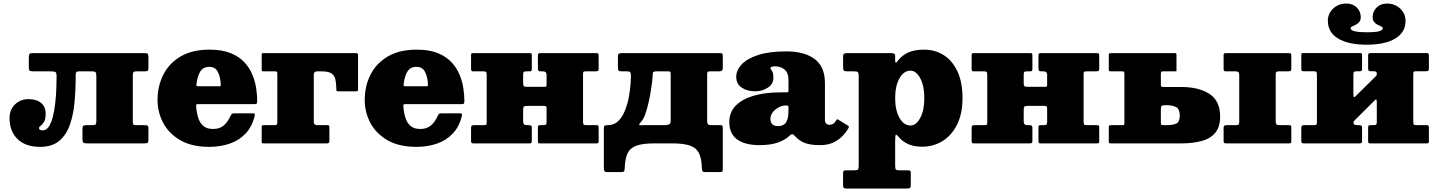

<svg xmlns="http://www.w3.org/2000/svg" viewBox="-20 -826 8276 1106"><path d="M35 -145Q35 -195.5 67 -225.2Q99 -255 144 -255Q190.5 -255 216.8 -233Q243 -211 243 -171Q243 -138.5 233.5 -123.5Q224 -108.5 214.5 -102Q205 -95.5 205 -89Q205 -80 211.2 -77.5Q217.5 -75 226 -75Q247.5 -75 262 -97.5Q276.5 -120 285.2 -156.5Q294 -193 298.5 -235Q303 -277 304.5 -317Q306 -357 306 -386Q306 -407 299.2 -411Q292.5 -415 271.5 -415H175Q158.5 -415 152.2 -418.2Q146 -421.5 146 -439V-491Q146 -509.5 149.2 -514.8Q152.5 -520 171 -520H812Q829.5 -520 832.2 -514.8Q835 -509.5 835 -492V-440Q835 -424.5 832 -419.8Q829 -415 813 -415H771Q754 -415 749.5 -411.2Q745 -407.5 745 -391V-124Q745 -111.5 749 -108.2Q753 -105 765 -105H811Q823.5 -105 829.2 -102.8Q835 -100.5 835 -88V-25Q835 -8 830.8 -4Q826.5 0 810 0H483Q466 0 460.5 -4Q455 -8 455 -26V-81Q455 -98.5 460 -101.8Q465 -105 482 -105H507Q524.5 -105 529.8 -108.2Q535 -111.5 535 -129V-383Q535 -403.5 531 -409.2Q527 -415 506 -415H435Q422 -415 419 -409.5Q416 -404 416 -390.5Q416 -308.5 409 -234.5Q402 -160.5 381 -103.2Q360 -46 319.2 -13Q278.5 20 211 20Q127 20 81 -25Q35 -70 35 -145Z M887.5 -250Q887.5 -330 920.8 -395.8Q954 -461.5 1020.5 -500.8Q1087 -540 1187.5 -540Q1259.5 -540 1308.5 -520Q1357.5 -500 1387.8 -467.2Q1418 -434.5 1434 -395.2Q1450 -356 1455.8 -316.8Q1461.5 -277.5 1461.5 -245Q1461.5 -233.5 1458.8 -229.8Q1456 -226 1444.5 -226H1121.5Q1111 -226 1110.2 -223.2Q1109.5 -220.5 1110 -211Q1113 -175.5 1122.2 -146.5Q1131.5 -117.5 1151.8 -100.2Q1172 -83 1207.5 -83Q1244.5 -83 1268 -102.5Q1291.5 -122 1309.5 -161Q1312 -166.5 1315.2 -169.8Q1318.5 -173 1327.5 -173H1433.5Q1444 -173 1446.8 -170.8Q1449.5 -168.5 1447.5 -160Q1432.5 -96.5 1394.8 -56.8Q1357 -17 1303 1.5Q1249 20 1185.5 20Q1085 20 1018.8 -18.2Q952.5 -56.5 920 -118.2Q887.5 -180 887.5 -250ZM1125.5 -329H1238.5Q1249 -329 1250.8 -330.8Q1252.5 -332.5 1251.5 -342.5Q1249.5 -384 1234.5 -412.5Q1219.5 -441 1186.5 -441Q1150.5 -441 1134.2 -415Q1118 -389 1112.5 -347.5Q1111 -336.5 1111.8 -332.8Q1112.5 -329 1125.5 -329Z M1563 -415H1499.5Q1492.5 -415 1490 -416.8Q1487.5 -418.5 1487.5 -426V-510.5Q1487.5 -520 1495 -520H2030.5Q2038.5 -520 2040.5 -517Q2042.5 -514 2042.5 -505.5V-310Q2042.5 -303 2039 -301.5Q2035.5 -300 2028.5 -300H1927.5Q1920 -300 1918.8 -302.5Q1917.5 -305 1917.5 -312Q1917 -344.5 1912.2 -367.5Q1907.5 -390.5 1890 -402.8Q1872.5 -415 1832.5 -415H1809.5Q1796.5 -415 1792 -410Q1787.5 -405 1787.5 -396.5V-125Q1787.5 -113 1793.2 -109Q1799 -105 1811.5 -105H1863.5Q1870.5 -105 1874 -103.5Q1877.5 -102 1877.5 -95V-15Q1877.5 -5.5 1873.8 -2.8Q1870 0 1861 0H1500Q1492.5 0 1490 -1.2Q1487.5 -2.5 1487.5 -10V-96Q1487.5 -102.5 1491 -103.8Q1494.5 -105 1501 -105H1564Q1577.5 -105 1577.5 -120V-400Q1577.5 -410 1575.2 -412.5Q1573 -415 1563 -415Z M2081 -250Q2081 -330 2114.2 -395.8Q2147.5 -461.5 2214 -500.8Q2280.5 -540 2381 -540Q2453 -540 2502 -520Q2551 -500 2581.2 -467.2Q2611.5 -434.5 2627.5 -395.2Q2643.5 -356 2649.2 -316.8Q2655 -277.5 2655 -245Q2655 -233.5 2652.2 -229.8Q2649.5 -226 2638 -226H2315Q2304.5 -226 2303.8 -223.2Q2303 -220.5 2303.5 -211Q2306.5 -175.5 2315.8 -146.5Q2325 -117.5 2345.2 -100.2Q2365.5 -83 2401 -83Q2438 -83 2461.5 -102.5Q2485 -122 2503 -161Q2505.5 -166.5 2508.8 -169.8Q2512 -173 2521 -173H2627Q2637.5 -173 2640.2 -170.8Q2643 -168.5 2641 -160Q2626 -96.5 2588.2 -56.8Q2550.5 -17 2496.5 1.5Q2442.5 20 2379 20Q2278.5 20 2212.2 -18.2Q2146 -56.5 2113.5 -118.2Q2081 -180 2081 -250ZM2319 -329H2432Q2442.5 -329 2444.2 -330.8Q2446 -332.5 2445 -342.5Q2443 -384 2428 -412.5Q2413 -441 2380 -441Q2344 -441 2327.8 -415Q2311.5 -389 2306 -347.5Q2304.5 -336.5 2305.2 -332.8Q2306 -329 2319 -329Z M3338.5 -127.5Q3338.5 -114.5 3341 -109.8Q3343.5 -105 3356.5 -105H3415.5Q3424 -105 3426.2 -101.8Q3428.5 -98.5 3428.5 -90V-11Q3428.5 -3 3425 -1.5Q3421.5 0 3413 0H3089.5Q3081.5 0 3080 -3.8Q3078.5 -7.5 3078.5 -15.5V-90.5Q3078.5 -99 3080.8 -102Q3083 -105 3091 -105H3108.5Q3120.5 -105 3124.5 -108.2Q3128.5 -111.5 3128.5 -124.5V-200.5Q3128.5 -209.5 3125.8 -212.8Q3123 -216 3113 -216H3018Q3003 -216 2998.2 -212.5Q2993.5 -209 2993.5 -193V-125.5Q2993.5 -105 3014.5 -105H3026Q3036 -105 3039.8 -102Q3043.5 -99 3043.5 -88V-15Q3043.5 -6 3040.8 -3Q3038 0 3029.5 0H2707.5Q2698.5 0 2696 -3.2Q2693.5 -6.5 2693.5 -16V-89Q2693.5 -99.5 2697.8 -102.2Q2702 -105 2711.5 -105H2766.5Q2776.5 -105 2780 -107.2Q2783.5 -109.5 2783.5 -119V-392.5Q2783.5 -405.5 2781 -410.2Q2778.5 -415 2765.5 -415H2706.5Q2698.5 -415 2696 -418.2Q2693.5 -421.5 2693.5 -430V-509Q2693.5 -517.5 2697.2 -518.8Q2701 -520 2709 -520H3032.5Q3040.5 -520 3042 -516.5Q3043.5 -513 3043.5 -504.5V-429.5Q3043.5 -421.5 3041.2 -418.2Q3039 -415 3031 -415H3013.5Q3001.5 -415 2997.5 -411.8Q2993.5 -408.5 2993.5 -395.5V-347.5Q2993.5 -335 2996.8 -330.5Q3000 -326 3013.5 -326H3113.5Q3125 -326 3126.8 -328Q3128.5 -330 3128.5 -341V-394.5Q3128.5 -415 3107.5 -415H3096Q3086 -415 3082.2 -418Q3078.5 -421 3078.5 -432V-505Q3078.5 -514 3081.2 -517Q3084 -520 3092.5 -520H3414.5Q3423.5 -520 3426 -516.8Q3428.5 -513.5 3428.5 -504V-431Q3428.5 -420.5 3424.5 -417.8Q3420.5 -415 3410.5 -415H3355.5Q3346 -415 3342.2 -412.8Q3338.5 -410.5 3338.5 -401Z M4053.5 -397V-127Q4053.5 -105 4072.5 -105H4132.5Q4139.5 -105 4141.5 -100.5Q4143.5 -96 4143.5 -89V149.5Q4143.5 160.5 4139.8 162.8Q4136 165 4124.5 165H4042.5Q4028.5 165 4026 159.2Q4023.5 153.5 4023 141.5Q4021.5 87 4006.2 56.2Q3991 25.5 3954.8 12.8Q3918.5 0 3853.5 0H3748.5Q3683 0 3646.5 13Q3610 26 3595 57.5Q3580 89 3578.5 144.5Q3578 156 3575.2 160.5Q3572.5 165 3559.5 165H3475.5Q3463 165 3460.8 157.8Q3458.5 150.5 3458.5 139.5V-91Q3458.5 -99 3463 -102Q3467.5 -105 3481.5 -105Q3518 -105 3542.2 -129.5Q3566.5 -154 3581 -191.5Q3595.5 -229 3602.8 -269Q3610 -309 3612.2 -341Q3614.5 -373 3614.5 -385.5Q3614.5 -402.5 3611.2 -408.8Q3608 -415 3591 -415H3562Q3546.5 -415 3543 -419.5Q3539.5 -424 3539.5 -440V-500Q3539.5 -514.5 3545.2 -517.2Q3551 -520 3564.5 -520H4125.5Q4137 -520 4140.2 -517.2Q4143.5 -514.5 4143.5 -503V-436Q4143.5 -423 4137.8 -419Q4132 -415 4122.5 -415H4072.5Q4060.5 -415 4057 -412.2Q4053.5 -409.5 4053.5 -397ZM3762 -415Q3746 -415 3742.8 -410.2Q3739.5 -405.5 3739.5 -389Q3739.5 -380.5 3736.5 -355.2Q3733.5 -330 3728 -296.5Q3722.5 -263 3714.5 -228.8Q3706.5 -194.5 3696.5 -167Q3686.5 -139.5 3675 -127Q3662 -112.5 3662 -108.2Q3662 -104 3670 -104.5Q3678 -105 3689 -105H3809.5Q3822.5 -105 3833 -109Q3843.5 -113 3843.5 -130V-398Q3843.5 -408 3841.8 -411.5Q3840 -415 3828.5 -415Z M4181 -123Q4181 -180 4218.8 -218Q4256.5 -256 4322.8 -275Q4389 -294 4475 -294H4509Q4517.5 -294 4519.8 -296Q4522 -298 4522 -307V-367Q4522 -406 4500 -425Q4478 -444 4444 -444Q4433 -444 4425.5 -441.2Q4418 -438.5 4418 -434Q4418 -428.5 4422.2 -424Q4426.5 -419.5 4430.8 -409.8Q4435 -400 4435 -378Q4435 -341.5 4402.8 -320.8Q4370.5 -300 4330 -300Q4284.5 -300 4252.8 -321.2Q4221 -342.5 4221 -383Q4221 -421.5 4252.2 -455Q4283.5 -488.5 4347.2 -509.2Q4411 -530 4509 -530Q4614 -530 4673 -485.8Q4732 -441.5 4732 -347V-136Q4732 -121 4739.8 -114Q4747.5 -107 4758 -107Q4768.5 -107 4778.5 -112.2Q4788.5 -117.5 4797 -133.5Q4802 -142 4808.5 -137L4865.5 -102Q4872 -98 4868.5 -90Q4857 -68 4835.5 -44.8Q4814 -21.5 4781.8 -5.8Q4749.5 10 4704 10H4703.5Q4650.5 10 4618 -1.8Q4585.5 -13.5 4563 -38.5Q4550.5 -52 4544.2 -53Q4538 -54 4529.5 -45.5Q4505 -21 4462.5 -5.5Q4420 10 4356 10Q4270.5 10 4225.8 -23.2Q4181 -56.5 4181 -123ZM4418 -143Q4418 -99.5 4461 -99.5Q4493.5 -99.5 4507.8 -120.5Q4522 -141.5 4522 -191V-208.5Q4522 -218.5 4512 -218.5H4508Q4485 -218.5 4464.5 -207.2Q4444 -196 4431 -178.8Q4418 -161.5 4418 -143Z M4836.5 -441V-497.5Q4836.5 -513 4841.5 -516.5Q4846.5 -520 4861 -520H5114Q5124.5 -520 5130.5 -516.8Q5136.5 -513.5 5136.5 -502V-475Q5136.5 -454 5153 -477Q5175 -506.5 5211 -523.2Q5247 -540 5302.5 -540Q5367 -540 5417.2 -507.8Q5467.5 -475.5 5496 -413.2Q5524.5 -351 5524.5 -261Q5524.5 -171 5493.2 -108.5Q5462 -46 5409.5 -13.5Q5357 19 5292.5 19Q5244 19 5211 4Q5178 -11 5157 -37Q5146 -50.5 5141.2 -50.2Q5136.5 -50 5136.5 -13V129Q5136.5 145 5140.2 150Q5144 155 5161 155H5209Q5219 155 5222.8 157.8Q5226.5 160.5 5226.5 171V239Q5226.5 254 5222 257Q5217.5 260 5202 260H4859Q4844 260 4840.2 256Q4836.5 252 4836.5 238V174Q4836.5 162.5 4839.8 158.8Q4843 155 4855 155H4902Q4918.5 155 4922.5 150.2Q4926.5 145.5 4926.5 128.5V-389Q4926.5 -406.5 4921.2 -410.8Q4916 -415 4899 -415H4864Q4845.5 -415 4841 -419.2Q4836.5 -423.5 4836.5 -441ZM5136.5 -261Q5136.5 -190.5 5161.5 -146.8Q5186.5 -103 5224.5 -103Q5257.5 -103 5281 -146.8Q5304.5 -190.5 5304.5 -261Q5304.5 -331.5 5281 -375.2Q5257.5 -419 5224.5 -419Q5186.5 -419 5161.5 -375.2Q5136.5 -331.5 5136.5 -261Z M6222 -127.5Q6222 -114.5 6224.5 -109.8Q6227 -105 6240 -105H6299Q6307.5 -105 6309.8 -101.8Q6312 -98.5 6312 -90V-11Q6312 -3 6308.5 -1.5Q6305 0 6296.5 0H5973Q5965 0 5963.5 -3.8Q5962 -7.5 5962 -15.5V-90.5Q5962 -99 5964.2 -102Q5966.5 -105 5974.5 -105H5992Q6004 -105 6008 -108.2Q6012 -111.5 6012 -124.5V-200.5Q6012 -209.5 6009.2 -212.8Q6006.5 -216 5996.5 -216H5901.5Q5886.5 -216 5881.8 -212.5Q5877 -209 5877 -193V-125.5Q5877 -105 5898 -105H5909.5Q5919.5 -105 5923.2 -102Q5927 -99 5927 -88V-15Q5927 -6 5924.2 -3Q5921.5 0 5913 0H5591Q5582 0 5579.5 -3.2Q5577 -6.5 5577 -16V-89Q5577 -99.5 5581.2 -102.2Q5585.5 -105 5595 -105H5650Q5660 -105 5663.5 -107.2Q5667 -109.5 5667 -119V-392.5Q5667 -405.5 5664.5 -410.2Q5662 -415 5649 -415H5590Q5582 -415 5579.5 -418.2Q5577 -421.5 5577 -430V-509Q5577 -517.5 5580.8 -518.8Q5584.5 -520 5592.5 -520H5916Q5924 -520 5925.5 -516.5Q5927 -513 5927 -504.5V-429.5Q5927 -421.5 5924.8 -418.2Q5922.5 -415 5914.5 -415H5897Q5885 -415 5881 -411.8Q5877 -408.5 5877 -395.5V-347.5Q5877 -335 5880.2 -330.5Q5883.5 -326 5897 -326H5997Q6008.5 -326 6010.2 -328Q6012 -330 6012 -341V-394.5Q6012 -415 5991 -415H5979.5Q5969.5 -415 5965.8 -418Q5962 -421 5962 -432V-505Q5962 -514 5964.8 -517Q5967.5 -520 5976 -520H6298Q6307 -520 6309.5 -516.8Q6312 -513.5 6312 -504V-431Q6312 -420.5 6308 -417.8Q6304 -415 6294 -415H6239Q6229.5 -415 6225.8 -412.8Q6222 -410.5 6222 -401Z M7118.5 -124.5V-392.5Q7118.5 -405 7114.2 -410Q7110 -415 7097.5 -415H7041.5Q7033.5 -415 7031 -418.2Q7028.5 -421.5 7028.5 -430V-509Q7028.5 -517.5 7032.2 -518.8Q7036 -520 7044 -520H7404.5Q7413.5 -520 7416 -516.8Q7418.5 -513.5 7418.5 -504V-431Q7418.5 -420.5 7414.5 -417.8Q7410.5 -415 7400.5 -415H7348.5Q7336.5 -415 7332.5 -411.8Q7328.5 -408.5 7328.5 -395.5V-127.5Q7328.5 -115 7332.8 -110Q7337 -105 7349.5 -105H7405.5Q7414 -105 7416.2 -101.8Q7418.5 -98.5 7418.5 -90V-11Q7418.5 -3 7415 -1.5Q7411.5 0 7403 0H7042.5Q7033.5 0 7031 -3.2Q7028.5 -6.5 7028.5 -16V-89Q7028.5 -99.5 7032.8 -102.2Q7037 -105 7046.5 -105H7098.5Q7110.5 -105 7114.5 -108.2Q7118.5 -111.5 7118.5 -124.5ZM6378.5 0Q6370.5 0 6368.8 -2.5Q6367 -5 6367 -13V-94Q6367 -101.5 6370.8 -103.2Q6374.5 -105 6381 -105H6446Q6454 -105 6455.5 -108Q6457 -111 6457 -118.5V-398Q6457 -407.5 6455.2 -411.2Q6453.5 -415 6444 -415H6379.5Q6372 -415 6369.5 -417Q6367 -419 6367 -427V-508Q6367 -516 6370 -518Q6373 -520 6380.5 -520H6744Q6754 -520 6755.5 -518Q6757 -516 6757 -505V-429.5Q6757 -419 6757 -417Q6757 -415 6746.5 -415H6679.5Q6671.5 -415 6669.2 -411.8Q6667 -408.5 6667 -400V-337.5Q6667 -328.5 6670.8 -326.8Q6674.5 -325 6684 -325H6783.5Q6885.5 -325 6947 -285Q7008.5 -245 7008.5 -155Q7008.5 -95 6980.5 -61.2Q6952.5 -27.5 6902 -13.8Q6851.5 0 6783.5 0ZM6701 -105Q6735.5 -105 6755.8 -114.2Q6776 -123.5 6776 -160Q6776 -197 6755.8 -208.5Q6735.5 -220 6701 -220H6691.5Q6674 -220 6670.5 -215Q6667 -210 6667 -192V-123Q6667 -111 6669.2 -108Q6671.5 -105 6683.5 -105Z M7970 -805.5Q8015.5 -805.5 8046 -776.2Q8076.5 -747 8076.5 -705.5Q8076.5 -640 8017.8 -604.2Q7959 -568.5 7853 -568.5Q7746.5 -568.5 7687.8 -604.2Q7629 -640 7629 -706.5Q7629 -747.5 7659.5 -776.5Q7690 -805.5 7735.5 -805.5Q7773 -805.5 7795.8 -782.5Q7818.5 -759.5 7818.5 -728Q7818.5 -709.5 7809.8 -699.2Q7801 -689 7789.2 -683.2Q7777.5 -677.5 7768.8 -673.5Q7760 -669.5 7760 -663.5Q7760 -640 7857 -640Q7945.5 -640 7945.5 -663.5Q7945.5 -669.5 7936.8 -673.5Q7928 -677.5 7916.2 -683Q7904.5 -688.5 7895.8 -699Q7887 -709.5 7887 -728Q7887 -759.5 7909.8 -782.5Q7932.5 -805.5 7970 -805.5ZM8121 -127.5Q8121 -114.5 8123.5 -109.8Q8126 -105 8139 -105H8198Q8206.5 -105 8208.8 -101.8Q8211 -98.5 8211 -90V-11Q8211 -3 8207.5 -1.5Q8204 0 8195.5 0H7872Q7864 0 7862.5 -3.8Q7861 -7.5 7861 -15.5V-90.5Q7861 -99 7863.2 -102Q7865.5 -105 7873.5 -105H7891Q7903 -105 7907 -108.2Q7911 -111.5 7911 -124.5V-229.5Q7911 -244 7909.5 -250.5Q7908 -257 7901 -250L7784.5 -134Q7781 -131 7778.8 -128Q7776.5 -125 7776.5 -118.5Q7776.5 -105 7797 -105H7808.5Q7818.5 -105 7822.2 -102Q7826 -99 7826 -88V-15Q7826 -6 7823.2 -3Q7820.5 0 7812 0H7490Q7481 0 7478.5 -3.2Q7476 -6.5 7476 -16V-89Q7476 -99.5 7480.2 -102.2Q7484.5 -105 7494 -105H7549Q7559 -105 7562.5 -107.2Q7566 -109.5 7566 -119V-393Q7566 -406 7563.5 -410.8Q7561 -415.5 7548 -415.5H7489Q7481 -415.5 7478.5 -418.8Q7476 -422 7476 -430.5V-509.5Q7476 -518 7479.8 -519.2Q7483.5 -520.5 7491.5 -520.5H7815Q7823 -520.5 7824.5 -517Q7826 -513.5 7826 -505V-430Q7826 -422 7823.8 -418.8Q7821.5 -415.5 7813.5 -415.5H7796Q7784 -415.5 7780 -412.2Q7776 -409 7776 -396V-296Q7776 -276.5 7777.5 -269.2Q7779 -262 7788.5 -271.5L7906.5 -388Q7909.5 -390.5 7910.2 -394.2Q7911 -398 7911 -400Q7911 -411.5 7906.2 -413.5Q7901.5 -415.5 7890 -415.5H7878.5Q7868.5 -415.5 7864.8 -418.5Q7861 -421.5 7861 -432.5V-505.5Q7861 -514.5 7863.8 -517.5Q7866.5 -520.5 7875 -520.5H8197Q8206 -520.5 8208.5 -517.2Q8211 -514 8211 -504.5V-431.5Q8211 -421 8207 -418.2Q8203 -415.5 8193 -415.5H8138Q8128.5 -415.5 8124.8 -413.2Q8121 -411 8121 -401.5Z"/></svg>

Font: Besley* Fatface
Style: Regular
Weight: 900
Designer: Owen Earl
Foundry: indestructible type*
Version: Version 3.000; ttfautohint (v1.8.3)